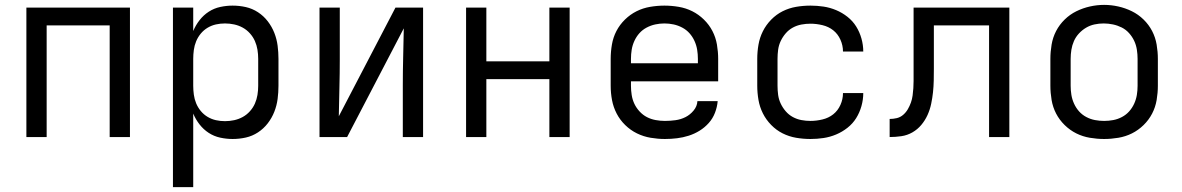

<svg xmlns="http://www.w3.org/2000/svg" viewBox="-20 -561 4840 786"><path d="M88 0V-530H512V0H429V-457H171V0Z M688 205V-530H771V-434Q781 -458 797 -478.5Q813 -499 834.5 -513Q856 -527 881.5 -532.5Q907 -538 932 -538Q960 -538 986.5 -532Q1013 -526 1036 -511Q1059 -496 1076 -474Q1093 -452 1103 -426.5Q1113 -401 1116.5 -374Q1120 -347 1120 -320V-210Q1120 -183 1116.5 -156Q1113 -129 1103 -103.5Q1093 -78 1076 -56Q1059 -34 1036 -19Q1013 -4 986.5 2Q960 8 932 8Q907 8 881.5 2.5Q856 -3 834.5 -17Q813 -31 797 -51.5Q781 -72 771 -96V205ZM901 -65Q920 -65 938.5 -69Q957 -73 973.5 -82Q990 -91 1003 -105.5Q1016 -120 1023.5 -137Q1031 -154 1034 -172.5Q1037 -191 1037 -210V-320Q1037 -339 1034 -357.5Q1031 -376 1023.5 -393Q1016 -410 1003 -424.5Q990 -439 973.5 -448Q957 -457 938.5 -461Q920 -465 901 -465Q882 -465 864 -461Q846 -457 830 -447.5Q814 -438 802 -423.5Q790 -409 783 -392Q776 -375 773.5 -356.5Q771 -338 771 -320V-210Q771 -192 773.5 -173.5Q776 -155 783 -138Q790 -121 802 -106.5Q814 -92 830 -82.5Q846 -73 864 -69Q882 -65 901 -65Z M1288 0V-530H1371V-318Q1371 -260 1369.5 -201.5Q1368 -143 1367 -85L1599 -530H1712V0H1629V-212Q1629 -270 1630.5 -328.5Q1632 -387 1633 -445L1401 0Z M1888 0V-530H1971V-310H2229V-530H2312V0H2229V-237H1971V0Z M2702 8Q2673 8 2643.5 3Q2614 -2 2587.5 -15Q2561 -28 2539.5 -49Q2518 -70 2504.5 -96Q2491 -122 2485.5 -151Q2480 -180 2480 -210V-320Q2480 -349 2485 -378.5Q2490 -408 2503.5 -434Q2517 -460 2538.5 -481Q2560 -502 2586 -515Q2612 -528 2641.5 -533Q2671 -538 2700 -538Q2729 -538 2758.5 -533Q2788 -528 2814 -515Q2840 -502 2861.5 -481Q2883 -460 2896.5 -434Q2910 -408 2915 -378.5Q2920 -349 2920 -320V-228H2563V-210Q2563 -191 2566 -172Q2569 -153 2577 -136Q2585 -119 2598.5 -104.5Q2612 -90 2628.5 -81.5Q2645 -73 2664 -69.5Q2683 -66 2702 -66Q2724 -66 2745.5 -69Q2767 -72 2786 -81.5Q2805 -91 2819.5 -108.5Q2834 -126 2835 -147H2918Q2916 -123 2907 -99.5Q2898 -76 2881.5 -57.5Q2865 -39 2844 -26Q2823 -13 2799.5 -5.5Q2776 2 2751.5 5Q2727 8 2702 8ZM2837 -302V-320Q2837 -339 2834 -357.5Q2831 -376 2823 -393.5Q2815 -411 2802.5 -425Q2790 -439 2773 -448Q2756 -457 2737.5 -461Q2719 -465 2700 -465Q2681 -465 2662.5 -461Q2644 -457 2627 -448Q2610 -439 2597.5 -425Q2585 -411 2577 -393.5Q2569 -376 2566 -357.5Q2563 -339 2563 -320V-302Z M3298 8Q3268 8 3239 3Q3210 -2 3184 -15Q3158 -28 3137 -49.5Q3116 -71 3103 -97Q3090 -123 3085 -152Q3080 -181 3080 -210V-320Q3080 -349 3085 -378Q3090 -407 3103 -433Q3116 -459 3137 -480.5Q3158 -502 3184 -515Q3210 -528 3239 -533Q3268 -538 3298 -538Q3325 -538 3351.5 -534Q3378 -530 3403 -519.5Q3428 -509 3449.5 -492Q3471 -475 3485 -452.5Q3499 -430 3506.5 -403.5Q3514 -377 3514 -350Q3514 -350 3514 -350Q3514 -350 3514 -350H3431Q3431 -350 3431 -350Q3431 -350 3431 -350Q3431 -375 3420.5 -398.5Q3410 -422 3391 -437Q3372 -452 3347 -458Q3322 -464 3298 -464Q3279 -464 3260.5 -460.5Q3242 -457 3225.5 -448Q3209 -439 3196.5 -424.5Q3184 -410 3176 -393Q3168 -376 3165.5 -357.5Q3163 -339 3163 -320V-210Q3163 -191 3165.5 -172.5Q3168 -154 3176 -137Q3184 -120 3196.5 -105.5Q3209 -91 3225.5 -82Q3242 -73 3260.5 -69.5Q3279 -66 3298 -66Q3322 -66 3347 -72Q3372 -78 3391 -93Q3410 -108 3420.5 -131.5Q3431 -155 3431 -180Q3431 -180 3431 -180Q3431 -180 3431 -180H3514Q3514 -180 3514 -180Q3514 -180 3514 -180Q3514 -153 3506.5 -126.5Q3499 -100 3485 -77.5Q3471 -55 3449.5 -38Q3428 -21 3403 -10.5Q3378 0 3351.5 4Q3325 8 3298 8Z M3622 0V-74Q3637 -74 3651.5 -77.5Q3666 -81 3677.5 -91Q3689 -101 3696.5 -114Q3704 -127 3709 -141Q3714 -155 3716 -170Q3718 -185 3719 -200Q3720 -215 3720 -229.5Q3720 -244 3720 -259Q3720 -262 3720 -264Q3720 -266 3720 -268V-274Q3720 -277 3720 -279Q3720 -281 3720 -283V-530H4112V0H4029V-457H3803V-282Q3803 -281 3803 -281Q3803 -281 3803 -281V-280Q3803 -256 3802.5 -231.5Q3802 -207 3799.5 -183.5Q3797 -160 3792 -136Q3787 -112 3777 -90Q3767 -68 3751.5 -49.5Q3736 -31 3715 -19Q3694 -7 3670 -3.5Q3646 0 3622 0Z M4500 8Q4471 8 4441.5 3Q4412 -2 4386 -15Q4360 -28 4338.5 -49Q4317 -70 4303.5 -96Q4290 -122 4285 -151.5Q4280 -181 4280 -210V-320Q4280 -349 4285 -378.5Q4290 -408 4303.5 -434Q4317 -460 4338.5 -481Q4360 -502 4386.5 -515Q4413 -528 4442 -534.5Q4471 -541 4500 -541Q4529 -541 4558 -534.5Q4587 -528 4613.5 -515Q4640 -502 4661.5 -481Q4683 -460 4696.5 -434Q4710 -408 4715 -378.5Q4720 -349 4720 -320V-210Q4720 -181 4715 -151.5Q4710 -122 4696.5 -96Q4683 -70 4661.5 -49Q4640 -28 4614 -15Q4588 -2 4558.5 3Q4529 8 4500 8ZM4500 -66Q4519 -66 4537.5 -69.5Q4556 -73 4573 -82Q4590 -91 4602.5 -105Q4615 -119 4623 -136.5Q4631 -154 4634 -172.5Q4637 -191 4637 -210V-320Q4637 -339 4634 -358Q4631 -377 4623 -394Q4615 -411 4602 -425.5Q4589 -440 4572 -448.5Q4555 -457 4536 -461Q4517 -465 4498 -465Q4479 -465 4460.5 -461Q4442 -457 4426 -447.5Q4410 -438 4397 -424Q4384 -410 4376.5 -393Q4369 -376 4366 -357.5Q4363 -339 4363 -320V-210Q4363 -191 4366 -172.5Q4369 -154 4377 -136.5Q4385 -119 4397.5 -105Q4410 -91 4427 -82Q4444 -73 4462.5 -69.5Q4481 -66 4500 -66Z"/></svg>

Font: Iosevka Curly Extended
Style: Regular
Weight: 400
Width: 7
Monospace: yes
Designer: Belleve Invis
Foundry: Belleve Invis
Version: Version 11.1.0; ttfautohint (v1.8.3)